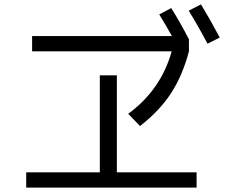

<svg xmlns="http://www.w3.org/2000/svg" viewBox="-20 -862 1040 879"><path d="M844 -813 900 -842Q945 -768 986 -690L930 -662Q886 -745 844 -813ZM100 -73H437V-517H515V-73H880V-3H100ZM764 -825Q804 -761 845 -682V-627Q816 -517 763.5 -436Q711 -355 621 -285L567 -341Q717 -451 766 -627H127V-697H767Q739 -747 709 -796Z"/></svg>

Font: Mplus 1p
Style: Regular
Weight: 400
Version: Version 1.061